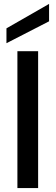

<svg xmlns="http://www.w3.org/2000/svg" viewBox="-20 -962 284 982"><path d="M69 0V-700H175V0ZM13 -741V-817L231 -942V-853Z"/></svg>

Font: Rethink Sans Medium
Style: Regular
Weight: 500
Designer: The Rethink Sans project authors (Hans Thiessen). DM Sans designed by Colophon Foundry.
Foundry: Rethink Communications LLC
Version: Version 1.001